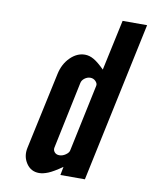

<svg xmlns="http://www.w3.org/2000/svg" viewBox="-84 -798 687 868"><g transform="rotate(10 260.0 -363.5)"><path d="M155 8Q173.5 8 196.8 -1.5Q220 -11 259.5 -38.5L252 0H364.5L520.5 -735H408L358 -502.5Q329 -531.5 308.5 -543.2Q288 -555 267.5 -555Q231 -555 200.5 -524.8Q170 -494.5 160 -448L84 -95Q75.5 -55 96.5 -23.5Q117.5 8 155 8ZM231.5 -87Q217.5 -87 209.5 -96.2Q201.5 -105.5 204 -117.5L268.5 -425Q271 -438 283.2 -447.2Q295.5 -456.5 309.5 -456.5Q324 -456.5 334 -446Q344 -435.5 341.5 -425L276.5 -117.5Q274.5 -106.5 260.5 -96.8Q246.5 -87 231.5 -87Z"/></g></svg>

Font: League Gothic SemiExpanded Italic
Style: Regular
Weight: 400
Width: 6
Designer: The League of Moveable Type
Version: Version 1.600; ttfautohint (v1.8.3)